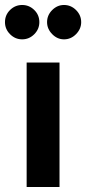

<svg xmlns="http://www.w3.org/2000/svg" viewBox="-42 -751 346 771"><path d="M215 -593Q188 -593 167.5 -614Q147 -635 147 -662Q147 -690 167.5 -710.5Q188 -731 215 -731Q243 -731 263.5 -710.5Q284 -690 284 -662Q284 -635 263.5 -614Q243 -593 215 -593ZM47 -593Q19 -593 -1.5 -613.5Q-22 -634 -22 -662Q-22 -691 -1.5 -711Q19 -731 47 -731Q75 -731 95.5 -711Q116 -691 116 -662Q116 -634 95.5 -613.5Q75 -593 47 -593ZM65 0V-500H197V0Z"/></svg>

Font: Figtree
Style: Bold
Weight: 700
Designer: Erik Kennedy
Foundry: Erik Kennedy
Version: Version 2.001;gftools[0.9.30]